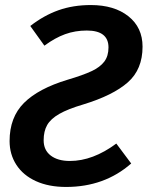

<svg xmlns="http://www.w3.org/2000/svg" viewBox="-20 -726 585 761"><path d="M545 -541Q545 -451 486.5 -399.5Q428 -348 310 -312Q249 -294 215 -274.5Q181 -255 167 -230.5Q153 -206 153 -170Q153 -131 181 -109.5Q209 -88 257 -88Q348 -88 441 -157L500 -78Q394 15 242 15Q173 15 122.5 -8Q72 -31 45 -72.5Q18 -114 18 -167Q18 -261 75 -318Q132 -375 248 -410Q309 -428 343 -444Q377 -460 393.5 -482Q410 -504 410 -538Q410 -605 324 -605Q278 -605 238 -590.5Q198 -576 156 -545L100 -623Q154 -665 212 -685.5Q270 -706 340 -706Q433 -706 489 -661.5Q545 -617 545 -541Z"/></svg>

Font: FiraGO Medium
Style: Italic
Weight: 500
Italic angle: -8°
Designer: bBox Type GmbH
Foundry: bBox Type GmbH
Version: Version 1.001